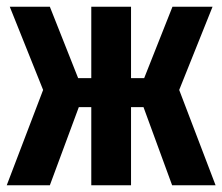

<svg xmlns="http://www.w3.org/2000/svg" viewBox="-24 -550 660 570"><path d="M607 -530 508 -283 616 0H487L402 -232H365V0H247V-232H210L124 0H-4L104 -283L5 -530H124L208 -318H247V-530H365V-318H404L488 -530Z"/></svg>

Font: Fira Sans Extra Condensed SemiBold
Style: Regular
Weight: 600
Width: 1
Designer: Carrois Corporate & Edenspiekermann AG
Foundry: Carrois Corporate GbR & Edenspiekermann AG
Version: Version 4.203